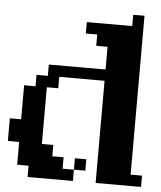

<svg xmlns="http://www.w3.org/2000/svg" viewBox="-53 -796 706 843"><g transform="rotate(5 300.0 -375.0)"><path d="M600.1 0H399.9V-450.2H200.2V-399.9H149.9V-149.9H200.2V-100.1H250V-49.8H299.8V0H100.1V-49.8H49.8V-149.9H0V-250H49.8V-399.9H100.1V-450.2H149.9V-500H399.9V-600.1H350.1V-649.9H299.8V-700.2H500V-750H549.8V-49.8H600.1ZM350.1 -100.1V-49.8H299.8V-100.1Z"/></g></svg>

Font: Redaction 50
Style: Bold
Weight: 700
Designer: Jeremy Mickel / Forest Young
Foundry: MCKL
Version: Version 2.001;hotconv 1.0.113;makeotfexe 2.5.65598 DEVELOPME